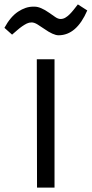

<svg xmlns="http://www.w3.org/2000/svg" viewBox="-39 -848 415 868"><path d="M127.4 -580.1H207.5V0H128.4ZM355.5 -800.8Q307.1 -688.5 225.6 -688.5Q202.1 -688.5 160.6 -717.8Q145.5 -728.5 130.6 -737.5Q115.7 -746.6 104 -746.6Q92.3 -746.6 82.3 -741.7Q72.3 -736.8 61 -729Q49.8 -721.2 38.1 -710.9L15.6 -691.4L-19 -722.2Q8.3 -772.5 42.7 -795.2Q77.1 -817.9 110.8 -817.9H117.2Q144 -817.9 183.6 -790L210.9 -771Q223.6 -762.2 234.9 -762.2Q246.1 -762.2 255.9 -767.8Q265.6 -773.4 275.1 -782.7Q284.7 -792 293.9 -803.7L313 -828.1Z"/></svg>

Font: Armata
Style: Regular
Weight: 400
Designer: Viktoriya Grabowska
Foundry: Viktoriya Grabowska
Version: Version 1.002